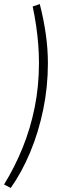

<svg xmlns="http://www.w3.org/2000/svg" viewBox="-51 -736 352 946"><path d="M2 190 -31 173Q22 87 60.5 -8Q99 -103 120 -207.5Q141 -312 141 -426Q141 -470 137.5 -516Q134 -562 127 -609.5Q120 -657 110 -704L145 -716Q164 -642 174.5 -569Q185 -496 185 -424Q185 -308 162 -196.5Q139 -85 98 13.5Q57 112 2 190Z"/></svg>

Font: Nunito Sans 12pt ExtraLight
Style: Italic
Weight: 200
Italic angle: -9°
Designer: Vernon Adams
Foundry: Vernon Adams
Version: Version 3.101;gftools[0.9.27]